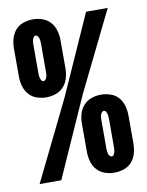

<svg xmlns="http://www.w3.org/2000/svg" viewBox="-85 -804 669 873"><g transform="rotate(-10 250.0 -367.5)"><path d="M127 -383Q105 -383 83 -390.5Q61 -398 46.5 -415Q32 -432 26 -454Q20 -476 20 -498V-628Q20 -650 26 -672Q32 -694 46.5 -711Q61 -728 83 -735.5Q105 -743 127 -743Q150 -743 171.5 -735.5Q193 -728 208 -711Q223 -694 229 -672Q235 -650 235 -628V-498Q235 -476 229 -454Q223 -432 208 -415Q193 -398 171.5 -390.5Q150 -383 127 -383ZM28 0 208 -368 372 -735H472L292 -368L128 0ZM127 -458Q133 -458 137 -463.5Q141 -469 142.5 -474.5Q144 -480 144.5 -486Q145 -492 145 -498V-628Q145 -634 144.5 -640Q144 -646 142.5 -651.5Q141 -657 137 -662.5Q133 -668 127 -668Q121 -668 117.5 -662.5Q114 -657 112.5 -651.5Q111 -646 110.5 -640Q110 -634 110 -628V-498Q110 -492 110.5 -486Q111 -480 112.5 -474.5Q114 -469 117.5 -463.5Q121 -458 127 -458ZM373 8Q350 8 328.5 0.5Q307 -7 292 -24Q277 -41 271 -63Q265 -85 265 -108V-237Q265 -259 271 -281Q277 -303 292 -320Q307 -337 328.5 -344.5Q350 -352 373 -352Q395 -352 417 -344.5Q439 -337 453.5 -320Q468 -303 474 -281Q480 -259 480 -237V-108Q480 -85 474 -63Q468 -41 453.5 -24Q439 -7 417 0.5Q395 8 373 8ZM373 -67Q379 -67 382.5 -72.5Q386 -78 387.5 -83.5Q389 -89 389.5 -95Q390 -101 390 -108V-237Q390 -243 389.5 -249Q389 -255 387.5 -260.5Q386 -266 382.5 -271.5Q379 -277 373 -277Q367 -277 363 -271.5Q359 -266 357.5 -260.5Q356 -255 355.5 -249Q355 -243 355 -237V-108Q355 -101 355.5 -95Q356 -89 357.5 -83.5Q359 -78 363 -72.5Q367 -67 373 -67Z"/></g></svg>

Font: Iosevka SS18 Heavy
Style: Regular
Weight: 900
Monospace: yes
Designer: Belleve Invis
Foundry: Belleve Invis
Version: Version 25.1.1; ttfautohint (v1.8.4)